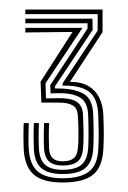

<svg xmlns="http://www.w3.org/2000/svg" viewBox="-20 -820 269 404"><path d="M111.9 -436Q71 -436 51.8 -452Q32.5 -468.1 29.9 -504.6Q29.4 -514.6 29.3 -529.2Q29.2 -543.7 29.9 -561.1H40.5Q39.9 -545.3 39.9 -530.7Q39.9 -516.1 40.6 -505.2Q42.9 -473.1 59.7 -459Q76.5 -444.9 111.9 -444.9Q147.3 -444.9 166 -458Q184.8 -471.1 186.8 -505.5Q187.7 -519.4 187.7 -537.5Q187.6 -555.6 186.7 -578.4Q185.5 -612.5 168.4 -626.2Q151.3 -639.8 117.2 -639.8H111.9L111.6 -644.4L185.5 -755.6L185.5 -790.3H33.3V-800H195.8V-752.5L127.2 -647.8Q151 -647.8 166.1 -638.9Q181.3 -629.9 188.9 -614.4Q196.5 -598.8 197.4 -578.6Q198.5 -553.4 198.4 -536.8Q198.3 -520.3 197.4 -505.9Q195.5 -468.4 175.6 -452.2Q155.7 -436 111.9 -436ZM111.9 -471.7Q93.3 -471.7 83.9 -479.6Q74.5 -487.5 72.8 -505.5Q71.9 -519.2 72.1 -533.8Q72.3 -548.3 72.6 -561.1H83.3Q82.6 -545 82.7 -530.7Q82.8 -516.4 83.3 -506.9Q84.4 -492.7 91.5 -486.6Q98.5 -480.6 111.9 -480.6Q127.1 -480.6 134.6 -486.6Q142.2 -492.7 143.7 -506.5Q144.8 -515 145 -526.2Q145.3 -537.4 145 -550.7Q144.7 -563.9 143.7 -578Q142.5 -592.9 132.5 -598.5Q122.5 -604.2 102.9 -604.1L67.1 -604.1L65.4 -648.1L132.6 -752.8L33.3 -751.7V-761.4H153.6L75.7 -644.7L76.8 -613L103 -613.4Q128 -613.9 140.6 -606.2Q153.2 -598.6 154.5 -580.7Q155.7 -557.2 155.8 -538.3Q155.9 -519.3 154.7 -506.7Q152.7 -487.2 142.5 -479.5Q132.3 -471.7 111.9 -471.7ZM111.9 -453.8Q81.9 -453.8 67.4 -465.8Q52.9 -477.8 51.3 -505.6Q50.8 -514.5 50.7 -530.1Q50.6 -545.7 51.3 -561.1H61.9Q61.2 -545.1 61.3 -530.5Q61.3 -516 62 -506Q63.6 -483.3 75.4 -473Q87.1 -462.7 111.9 -462.7Q137.9 -462.7 150.6 -472.7Q163.3 -482.7 165.4 -506.5Q166.3 -518.3 166.3 -539.1Q166.3 -559.9 165.4 -579.8Q164.1 -605.4 148.1 -614.9Q132 -624.5 103 -623.9L86.4 -623.5L85.7 -641L164.2 -760V-771H33.3V-780.7H174.6L174.9 -756.9L95.5 -638.1L95.8 -633.8H103Q135.4 -633.8 155.1 -623.1Q174.8 -612.4 176.1 -579.8Q177 -558.1 177 -538.8Q177 -519.4 176.1 -505.8Q174.1 -478.3 159.2 -466.1Q144.4 -453.8 111.9 -453.8Z"/></svg>

Font: Big Shoulders Inline Display SC Thin
Style: Regular
Weight: 100
Designer: Patric King
Foundry: XO Type Co
Version: Version 2.002